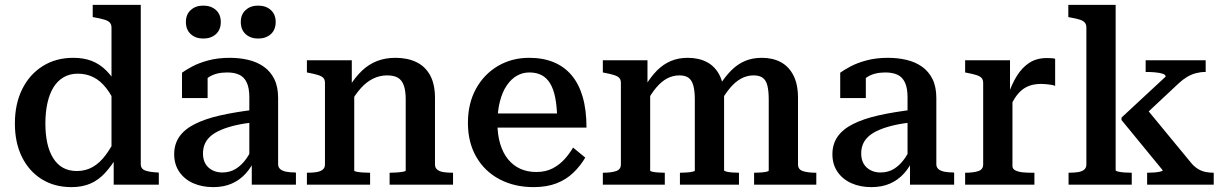

<svg xmlns="http://www.w3.org/2000/svg" viewBox="-20 -757 5014 787"><path d="M557 -84Q557 -64 577 -57.5Q597 -51 628 -50L631 -49V0H446V-115L437 -113V-644Q437 -657 430 -664.5Q423 -672 408 -676.5Q393 -681 371 -685L360 -687V-737H557ZM280 -520Q323 -520 355.5 -507.5Q388 -495 415 -468.5Q442 -442 465 -400L461 -316Q440 -364 416 -395Q392 -426 363 -440.5Q334 -455 299 -455Q266 -455 241 -440.5Q216 -426 199.5 -399.5Q183 -373 174.5 -335Q166 -297 166 -251Q166 -206 174 -170Q182 -134 198.5 -108Q215 -82 239 -69Q263 -56 295 -56Q331 -56 360 -72.5Q389 -89 413.5 -122Q438 -155 461 -203L464 -122Q438 -78 411 -48.5Q384 -19 350.5 -4.5Q317 10 273 10Q203 10 151 -22.5Q99 -55 70 -113.5Q41 -172 41 -251Q41 -331 71 -391.5Q101 -452 155 -486Q209 -520 280 -520Z M1028 -308 1027 -256Q983 -252 948 -244Q913 -236 887 -225Q861 -214 844.5 -200Q828 -186 820 -168Q812 -150 812 -128Q812 -103 822 -86Q832 -69 850 -59.5Q868 -50 891 -50Q923 -50 947.5 -65.5Q972 -81 991 -108.5Q1010 -136 1024 -174L1027 -110Q1012 -73 987.5 -46Q963 -19 930 -4.5Q897 10 854 10Q808 10 772 -6Q736 -22 715 -52.5Q694 -83 694 -125Q694 -166 715 -196.5Q736 -227 778.5 -248.5Q821 -270 883 -284Q945 -298 1028 -308ZM1012 0V-103L1002 -104V-358Q1002 -396 991.5 -418.5Q981 -441 961 -450.5Q941 -460 911 -460Q866 -460 837 -441.5Q808 -423 790 -397Q787 -409 788.5 -419Q790 -429 796 -437Q802 -445 811 -451Q820 -457 831 -460V-355H726V-459Q741 -470 768 -484.5Q795 -499 834 -509.5Q873 -520 922 -520Q962 -520 998 -511.5Q1034 -503 1061.5 -483.5Q1089 -464 1104.5 -432.5Q1120 -401 1120 -355V-84Q1120 -71 1129 -63.5Q1138 -56 1154 -53Q1170 -50 1191 -50L1193 -49V0ZM885 -667Q885 -635 865 -617Q845 -599 813 -599Q782 -599 762 -617Q742 -635 742 -667Q742 -698 762 -716Q782 -734 813 -734Q845 -734 865 -716Q885 -698 885 -667ZM1110 -667Q1110 -635 1090 -617Q1070 -599 1038 -599Q1007 -599 987 -617Q967 -635 967 -667Q967 -698 987 -716Q1007 -734 1038 -734Q1070 -734 1090 -716Q1110 -698 1110 -667Z M1238 0V-49H1240Q1261 -49 1277 -51.5Q1293 -54 1302.5 -61.5Q1312 -69 1312 -83V-417Q1312 -431 1305 -438Q1298 -445 1283.5 -449.5Q1269 -454 1248 -458L1238 -460V-510H1422V-403L1432 -396V-58Q1432 -55 1442 -53Q1452 -51 1467 -50Q1482 -49 1495 -49H1497V0ZM1837 0H1577V-49H1579Q1591 -49 1606 -50Q1621 -51 1632 -53Q1643 -55 1643 -58V-350Q1643 -384 1635.5 -406Q1628 -428 1611.5 -438Q1595 -448 1567 -448Q1537 -448 1510 -435Q1483 -422 1459.5 -396Q1436 -370 1414 -331L1412 -402Q1436 -441 1464 -467.5Q1492 -494 1526 -507Q1560 -520 1601 -520Q1650 -520 1686.5 -502.5Q1723 -485 1743 -448.5Q1763 -412 1763 -355V-83Q1763 -69 1772.5 -61.5Q1782 -54 1798 -51.5Q1814 -49 1835 -49H1837Z M2019 -252Q2019 -204 2030.5 -166.5Q2042 -129 2063 -103.5Q2084 -78 2113 -65Q2142 -52 2178 -52Q2217 -52 2245.5 -67Q2274 -82 2294.5 -105Q2315 -128 2329 -152L2379 -111Q2359 -77 2330 -49Q2301 -21 2261 -5.5Q2221 10 2167 10Q2089 10 2028 -22Q1967 -54 1932.5 -113.5Q1898 -173 1898 -253Q1898 -333 1931 -393Q1964 -453 2021 -486.5Q2078 -520 2149 -520Q2206 -520 2249.5 -502Q2293 -484 2323 -448.5Q2353 -413 2368.5 -359.5Q2384 -306 2384 -234H1998L1997 -292H2291L2264 -269Q2263 -320 2256 -356Q2249 -392 2235 -415Q2221 -438 2200 -449Q2179 -460 2150 -460Q2122 -460 2098.5 -446.5Q2075 -433 2057 -406.5Q2039 -380 2029 -341Q2019 -302 2019 -252Z M2451 0V-49H2453Q2484 -49 2504.5 -55.5Q2525 -62 2525 -83V-417Q2525 -431 2518 -438Q2511 -445 2496.5 -449.5Q2482 -454 2461 -458L2451 -460V-510H2634V-403L2645 -397V-58Q2645 -55 2654.5 -53Q2664 -51 2678 -50Q2692 -49 2703 -49H2705V0ZM3009 0H2767V-49H2769Q2781 -49 2794.5 -50Q2808 -51 2818 -53Q2828 -55 2828 -58V-349Q2828 -384 2822 -406Q2816 -428 2802.5 -438Q2789 -448 2765 -448Q2738 -448 2714.5 -435.5Q2691 -423 2669.5 -397.5Q2648 -372 2627 -332L2625 -405Q2648 -443 2673.5 -468.5Q2699 -494 2730 -507Q2761 -520 2799 -520Q2844 -520 2877.5 -502.5Q2911 -485 2929.5 -448.5Q2948 -412 2948 -355V-59Q2948 -56 2958 -53.5Q2968 -51 2982 -50Q2996 -49 3008 -49H3009ZM3326 0H3071V-49H3074Q3086 -49 3099 -50Q3112 -51 3121.5 -53Q3131 -55 3131 -58V-349Q3131 -384 3125.5 -406Q3120 -428 3106.5 -438Q3093 -448 3069 -448Q3042 -448 3018 -435Q2994 -422 2972.5 -396.5Q2951 -371 2930 -333L2928 -405Q2952 -443 2977.5 -468.5Q3003 -494 3033.5 -507Q3064 -520 3103 -520Q3147 -520 3180 -502.5Q3213 -485 3232 -448.5Q3251 -412 3251 -355V-83Q3251 -62 3271.5 -55.5Q3292 -49 3324 -49H3326Z M3726 -308 3725 -256Q3681 -252 3646 -244Q3611 -236 3585 -225Q3559 -214 3542.5 -200Q3526 -186 3518 -168Q3510 -150 3510 -128Q3510 -103 3520 -86Q3530 -69 3548 -59.5Q3566 -50 3589 -50Q3621 -50 3645.5 -65.5Q3670 -81 3689 -108.5Q3708 -136 3722 -174L3725 -110Q3710 -73 3685.5 -46Q3661 -19 3628 -4.5Q3595 10 3552 10Q3506 10 3470 -6Q3434 -22 3413 -52.5Q3392 -83 3392 -125Q3392 -166 3413 -196.5Q3434 -227 3476.5 -248.5Q3519 -270 3581 -284Q3643 -298 3726 -308ZM3710 0V-103L3700 -104V-358Q3700 -396 3689.5 -418.5Q3679 -441 3659 -450.5Q3639 -460 3609 -460Q3564 -460 3535 -441.5Q3506 -423 3488 -397Q3485 -409 3486.5 -419Q3488 -429 3494 -437Q3500 -445 3509 -451Q3518 -457 3529 -460V-355H3424V-459Q3439 -470 3466 -484.5Q3493 -499 3532 -509.5Q3571 -520 3620 -520Q3660 -520 3696 -511.5Q3732 -503 3759.5 -483.5Q3787 -464 3802.5 -432.5Q3818 -401 3818 -355V-84Q3818 -71 3827 -63.5Q3836 -56 3852 -53Q3868 -50 3889 -50L3891 -49V0Z M4305 -516V-405Q4298 -408 4288 -409.5Q4278 -411 4268 -412Q4258 -413 4248 -413Q4222 -413 4202.5 -406.5Q4183 -400 4167.5 -387Q4152 -374 4139 -353.5Q4126 -333 4112 -304L4111 -364Q4126 -410 4147.5 -445Q4169 -480 4199 -499.5Q4229 -519 4270 -519Q4281 -519 4290.5 -518.5Q4300 -518 4305 -516ZM3936 0V-49H3938Q3969 -49 3989.5 -55.5Q4010 -62 4010 -83V-417Q4010 -431 4003 -438Q3996 -445 3981.5 -449.5Q3967 -454 3946 -458L3936 -460V-510H4120V-359L4130 -369V-76Q4130 -64 4143 -58Q4156 -52 4173.5 -50.5Q4191 -49 4205 -49H4220V0Z M4955 0H4682V-49H4684Q4696 -49 4710.5 -50Q4725 -51 4735.5 -53.5Q4746 -56 4746 -59L4577 -265V-275L4758 -443Q4758 -451 4745 -455Q4732 -459 4714 -460.5Q4696 -462 4681 -462H4676V-510H4922V-462H4920Q4901 -462 4882 -457Q4863 -452 4845.5 -441.5Q4828 -431 4811 -415L4656 -270L4669 -324L4866 -85Q4879 -71 4893 -63Q4907 -55 4922.5 -52Q4938 -49 4954 -49H4955ZM4553 -737V-59Q4553 -56 4564 -53.5Q4575 -51 4590 -50Q4605 -49 4617 -49H4619V0H4360V-49H4361Q4382 -49 4398.5 -51.5Q4415 -54 4424 -61.5Q4433 -69 4433 -83V-644Q4433 -657 4426.5 -664.5Q4420 -672 4406 -676.5Q4392 -681 4369 -685L4359 -687V-737Z"/></svg>

Font: Roboto Serif 36pt Medium
Style: Regular
Weight: 500
Designer: Greg Gazdowicz
Foundry: Commercial Type
Version: Version 1.008